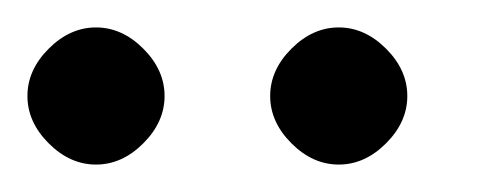

<svg xmlns="http://www.w3.org/2000/svg" viewBox="-336 -614 356 140"><path d="M-123.5 -578.5Q-108 -594 -89 -594Q-70 -594 -54.5 -578.5Q-39 -563 -39 -544Q-39 -525 -54.5 -509.5Q-70 -494 -89 -494Q-108 -494 -123.5 -509.5Q-139 -525 -139 -544Q-139 -563 -123.5 -578.5ZM-300.5 -578.5Q-285 -594 -266 -594Q-247 -594 -231.5 -578.5Q-216 -563 -216 -544Q-216 -525 -231.5 -509.5Q-247 -494 -266 -494Q-285 -494 -300.5 -509.5Q-316 -525 -316 -544Q-316 -563 -300.5 -578.5Z"/></svg>

Font: EB Garamond
Style: SC
Weight: 400
Version: Version 000.010